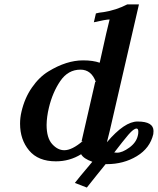

<svg xmlns="http://www.w3.org/2000/svg" viewBox="-20 -718 715 869"><path d="M509.8 -26.9Q533.7 -26.9 565.4 -50Q597.2 -73.2 604 -105Q606 -111.8 606 -122.1Q606 -136.2 598.1 -136.2Q585 -136.2 561 -108.2Q537.1 -80.1 497.1 -27.8Q501 -26.9 509.8 -26.9ZM344.2 -402.8Q288.1 -402.8 252.9 -351.3Q217.8 -299.8 201.2 -230Q191.4 -189 190.9 -152.8Q190.9 -93.8 216.1 -65.9Q241.2 -38.1 271 -38.1Q306.2 -38.1 355 -80.1L349.1 -78.1L411.1 -348.1L414.1 -346.2Q394 -402.8 344.2 -402.8ZM673.8 -110.8Q658.7 -46.9 598.9 -11Q539.1 24.9 463.9 24.9H458Q445.8 40 416 76.9Q386.2 113.8 373 130.9L318.8 109.9Q328.6 97.7 345.2 77.1Q388.2 25.4 397.9 14.2Q357.9 0 347.2 -20Q295.4 12.2 232.9 12.2Q152.8 12.2 111.8 -36.9Q70.8 -85.9 70.8 -158.2Q70.8 -185.1 77.1 -211.9Q91.3 -273.9 124.3 -321.5Q157.2 -369.1 198.7 -394.5Q240.2 -419.9 279.5 -432.4Q318.8 -444.8 356 -444.8Q400.9 -444.8 431.2 -434.1L460.9 -566.9Q476.1 -627.9 476.1 -629.9Q460 -629.9 404.8 -617.2L414.1 -657.2Q427.2 -661.1 448.2 -663.1Q505.4 -671.9 556.2 -698.2H608.9L476.1 -123Q473.1 -109.9 463.9 -74.2Q543.9 -168.5 603 -168Q674.8 -168 674.8 -125Q674.8 -115.7 673.8 -110.8Z"/></svg>

Font: Linux Libertine O
Style: Semibold Italic
Weight: 600
Italic angle: -11.5°
Designer: Philipp H. Poll
Foundry: Philipp H. Poll
Version: Version 5.1.2